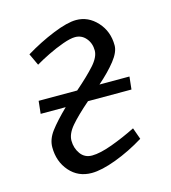

<svg xmlns="http://www.w3.org/2000/svg" viewBox="-86 -590 599 674"><g transform="rotate(-15 213.5 -252.5)"><path d="M376 -233H218Q173 -194 149.5 -166.5Q126 -139 126 -114Q126 -87 141 -66Q156 -45 183 -45Q212 -45 257 -61.5Q302 -78 346 -100L361 -58Q309 -26 255.5 -6Q202 14 166 14Q117 14 86 -21.5Q55 -57 55 -109Q55 -138 76 -166Q97 -194 137 -233H46L51 -279H191Q236 -318 261.5 -346.5Q287 -375 287 -399Q287 -425 271.5 -443.5Q256 -462 232 -462Q215 -462 187 -452Q159 -442 130.5 -428Q102 -414 82 -402L62 -445Q113 -476 166 -497.5Q219 -519 251 -519Q295 -519 327 -484Q359 -449 359 -398Q359 -374 335 -343.5Q311 -313 272 -279H381Z"/></g></svg>

Font: Literata 12pt Light
Style: Italic
Weight: 300
Italic angle: -2°
Designer: Latin by Veronika Burian and Jose Scaglione. Greek by Irene Vlachou. Cyrillic by Vera Evstafieva
Foundry: TypeTogether
Version: Version 3.002